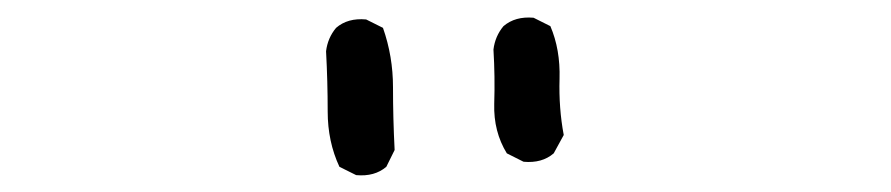

<svg xmlns="http://www.w3.org/2000/svg" viewBox="-20 -843 1040 224"><path d="M395.5 -638.7 376 -648.4Q362.3 -677.7 362.3 -712.9Q362.3 -748 360.4 -783.2Q362.3 -798.8 372.1 -810.5Q385.7 -822.3 407.2 -820.3L426.8 -810.5Q438.5 -777.3 438.5 -741.2Q438.5 -705.1 440.4 -668L430.7 -648.4Q417 -636.7 395.5 -638.7ZM590.8 -654.3 571.3 -664.1Q555.7 -689.5 556.6 -721.7Q557.6 -753.9 555.7 -785.2Q557.6 -800.8 567.4 -812.5Q581.1 -824.2 602.5 -822.3L622.1 -812.5Q633.8 -785.2 632.8 -751Q631.8 -716.8 637.7 -685.5L626 -664.1Q612.3 -652.3 590.8 -654.3Z"/></svg>

Font: NaikaiFont
Style: Regular-Lite
Weight: 400
Version: Version 1.67